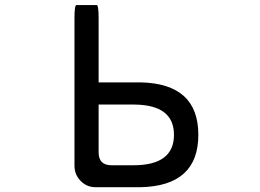

<svg xmlns="http://www.w3.org/2000/svg" viewBox="-20 -742 1040 769"><path d="M375 -412.1H543Q774.4 -407.2 774.4 -202.1Q774.4 2.9 543 7.8H363.3Q327.1 7.8 302.7 -17.6Q278.3 -43 278.3 -78.1V-668.9Q278.3 -721.7 286.1 -721.7H367.2Q375 -721.7 375 -668.9V-412.1ZM375 -323.2V-131.8Q375 -80.1 426.8 -80.1H514.6Q676.8 -80.1 676.8 -202.1Q676.8 -321.3 519.5 -323.2H375Z"/></svg>

Font: YuPearl-Regular
Style: Regular
Weight: 400
Designer: Max Yao
Foundry: Max-Everyday
Version: Version 1.011; ttfautohint (v1.8.3)